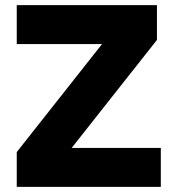

<svg xmlns="http://www.w3.org/2000/svg" viewBox="-20 -725 665 745"><path d="M45 0V-135L417 -606V-554H45V-705H589V-570L217 -99V-151H604V0Z"/></svg>

Font: Nunito Sans 12pt ExtraLight Black
Style: Regular
Weight: 900
Version: Version 3.101;gftools[0.9.27]